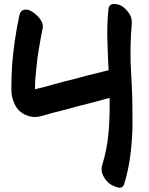

<svg xmlns="http://www.w3.org/2000/svg" viewBox="-20 -837 728 935"><path d="M622.1 -726.6Q623 -752 606.4 -775.4Q588.9 -798.8 569.3 -809.6Q554.7 -817.4 537.1 -817.4Q534.2 -817.4 531.2 -817.4Q509.8 -815.4 507.8 -790Q501 -716.8 502.9 -643.6Q504.9 -569.3 508.8 -495.1Q456.1 -482.4 403.3 -468.8Q350.6 -454.1 297.9 -441.4Q270.5 -433.6 244.1 -426.8Q216.8 -419.9 190.4 -412.1Q180.7 -410.2 169.9 -407.2Q160.2 -404.3 150.4 -402.3Q150.4 -402.3 150.4 -404.3Q150.4 -405.3 150.4 -406.2Q150.4 -431.6 152.3 -456.1Q154.3 -481.4 157.2 -505.9Q161.1 -554.7 169.9 -602.5Q177.7 -650.4 187.5 -698.2Q194.3 -727.5 161.1 -760.7Q127.9 -793 100.6 -790Q90.8 -789.1 84 -782.2Q77.1 -775.4 74.2 -761.7Q61.5 -703.1 52.7 -642.6Q43.9 -583 39.1 -522.5Q37.1 -492.2 36.1 -461.9Q35.2 -430.7 35.2 -401.4Q35.2 -358.4 55.7 -321.3Q77.1 -284.2 121.1 -271.5Q148.4 -262.7 180.7 -271.5Q211.9 -280.3 239.3 -288.1Q268.6 -295.9 296.9 -302.7Q326.2 -310.5 354.5 -318.4Q394.5 -328.1 434.6 -338.9Q474.6 -349.6 513.7 -360.4Q515.6 -276.4 508.8 -193.4Q502 -110.4 476.6 -29.3Q470.7 -3.9 482.4 18.6Q494.1 42 512.7 56.6Q524.4 66.4 550.8 75.2Q557.6 77.1 563.5 77.1Q579.1 77.1 585 58.6Q605.5 -8.8 614.3 -77.1Q623 -144.5 625 -213.9Q625 -249 625 -284.2Q625 -377 619.1 -469.7Q610.4 -598.6 622.1 -726.6Q622.1 -726.6 622.1 -726.6Z"/></svg>

Font: TroubleSide
Style: Comic
Weight: 400
Designer: Koroletov
Version: 1_5